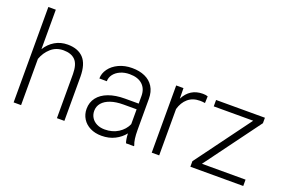

<svg xmlns="http://www.w3.org/2000/svg" viewBox="-98 -1079 2105 1418"><g transform="rotate(20 954.5 -370.0)"><path d="M134.8 -363.3V0H76.2V-750H134.8V-439.9Q163.1 -485.8 207.3 -512Q251.5 -538.1 306.6 -538.1Q387.7 -538.1 431.2 -492.2Q474.6 -446.3 475.1 -346.7V0H416.5V-346.7Q416 -423.3 384.3 -455.6Q352.5 -487.8 292 -487.8Q234.4 -487.8 194.1 -452.1Q153.8 -416.5 134.8 -363.3Z M959.5 0Q949.7 -26.4 947.8 -73.7Q918.9 -36.6 873.3 -13.4Q827.6 9.8 769 9.8Q718.3 9.8 679.7 -9.5Q641.1 -28.8 619.9 -63Q598.6 -97.2 598.6 -140.1Q598.6 -191.4 627.7 -229.2Q656.7 -267.1 711.2 -287.4Q765.6 -307.6 839.4 -307.6H947.3V-367.2Q947.3 -424.3 911.9 -456.8Q876.5 -489.3 811 -489.3Q771 -489.3 738.5 -474.9Q706.1 -460.4 687.7 -436Q669.4 -411.6 669.4 -382.3L610.8 -382.8Q610.8 -422.9 636.7 -458.7Q662.6 -494.6 709 -516.4Q755.4 -538.1 813.5 -538.1Q870.6 -538.1 914.1 -518.8Q957.5 -499.5 981.7 -460.9Q1005.9 -422.4 1005.9 -366.2V-122.1Q1005.9 -43.9 1022 -6.3V0ZM947.3 -146V-262.7H844.2Q785.6 -262.7 743.7 -248.3Q701.7 -233.9 679.2 -207.5Q656.7 -181.2 656.7 -145Q656.7 -116.2 671.1 -92.8Q685.5 -69.3 712.4 -55.7Q739.3 -42 775.4 -42Q836.4 -42 881.8 -71Q927.2 -100.1 947.3 -146Z M1220.2 -364.3V0H1161.6V-528.3H1218.8L1220.2 -445.8Q1267.1 -538.1 1368.7 -538.1Q1392.1 -538.1 1407.7 -532.2L1405.8 -479Q1384.8 -482.4 1366.7 -482.4Q1309.6 -482.4 1272.5 -450.7Q1235.4 -418.9 1220.2 -364.3Z M1475.1 -478V-528.3H1858.9V-485.4L1538.1 -49.8H1880.9V0H1465.3V-43.5L1785.2 -478Z"/></g></svg>

Font: Mardoto Light
Style: Regular
Weight: 400
Designer: Christian Robertson, Vahan Hovhannisyan
Foundry: Google
Version: Version 1.000